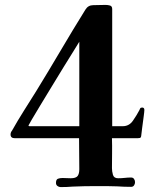

<svg xmlns="http://www.w3.org/2000/svg" viewBox="-20 -759 630 782"><path d="M303 -589Q298 -580 280.5 -552.5Q263 -525 239.5 -486.5Q216 -448 191 -407Q166 -366 144.5 -330.5Q123 -295 109.5 -272Q96 -249 96 -248Q96 -245 100 -245H303Q303 -305 303 -365Q303 -425 303 -485ZM568 -311Q568 -305 565 -283Q562 -261 559 -238Q556 -215 555 -205Q554 -198 549.5 -197Q545 -196 540 -196H436Q437 -165 436.5 -134.5Q436 -104 436 -74Q436 -61 440 -47Q444 -33 461 -33Q475 -33 488 -34.5Q501 -36 514 -36Q522 -36 526 -30Q530 -24 530 -17Q530 -10 526 -4Q522 2 514 2Q500 2 485.5 1.5Q471 1 457 0Q435 -1 413 -1Q391 -1 368 -1Q345 -1 322 -0.5Q299 0 276 1Q264 2 252 2.5Q240 3 227 3Q220 3 214 -1.5Q208 -6 208 -14Q208 -28 216 -31Q224 -34 235 -34Q243 -34 251.5 -33.5Q260 -33 268 -33Q289 -33 296 -42Q303 -51 303 -70Q303 -102 302.5 -133.5Q302 -165 302 -196H41Q23 -196 23 -211Q23 -220 29 -227Q52 -268 77 -307.5Q102 -347 127 -387Q178 -470 227.5 -554Q277 -638 328 -720Q339 -738 360 -738Q372 -738 384.5 -738.5Q397 -739 410 -739Q419 -739 428 -736.5Q437 -734 437 -722V-245H480Q506 -245 521.5 -267.5Q537 -290 547 -309Q549 -314 551 -317.5Q553 -321 559 -321Q568 -321 568 -311Z"/></svg>

Font: Kaisei Decol
Style: Bold
Weight: 700
Designer: Font-Kai, 金井和夫
Foundry: KAZUO KANAI
Version: Version 5.003